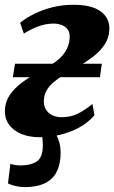

<svg xmlns="http://www.w3.org/2000/svg" viewBox="-21 -566 479 806"><path d="M85 219.5Q63.5 219.5 44.5 215Q25.5 210.5 12.5 204L22.5 122Q30 124.5 42.5 126.5Q55 128.5 63 128.5Q105 128.5 129.8 114.2Q154.5 100 158 59.5Q159.5 43 158.2 26.5Q157 10 154 0L155.5 -36H193.5Q211.5 -12.5 223.8 19Q236 50.5 233 91.5Q230 134.5 212.8 162.8Q195.5 191 163.8 205Q132 219 85 219.5ZM145.5 10Q101.5 10 68.2 -3.8Q35 -17.5 16.8 -43Q-1.5 -68.5 -0.5 -103.5Q1 -139.5 20 -167.2Q39 -195 68.5 -217.2Q98 -239.5 131.2 -258.2Q164.5 -277 194.5 -295Q232 -317.5 251.2 -346Q270.5 -374.5 271.5 -408.5Q272.5 -430 262.8 -442.8Q253 -455.5 237.2 -461.2Q221.5 -467 205 -467Q170 -467 137.8 -454.5Q105.5 -442 79 -425L63.5 -470.5Q88.5 -491 123 -508Q157.5 -525 199 -535.5Q240.5 -546 288 -546Q364.5 -546 402.5 -517.5Q440.5 -489 438 -441Q436.5 -406.5 418.2 -379Q400 -351.5 371.2 -329.2Q342.5 -307 309.5 -287.5Q276.5 -268 245 -250Q220 -235 202 -219.2Q184 -203.5 174 -185Q164 -166.5 163 -143Q162.5 -121.5 172 -106Q181.5 -90.5 198.8 -82.2Q216 -74 238 -74Q274 -74 303 -87.5Q332 -101 367 -129.5L375.5 -82Q348 -50.5 310.5 -30.2Q273 -10 230.5 0Q188 10 145.5 10ZM33 -242 42 -298.5H406.5L398.5 -242Z"/></svg>

Font: Merriweather 72pt Black
Style: Italic
Weight: 900
Italic angle: -7.8°
Version: Version 2.101